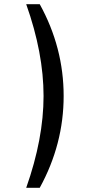

<svg xmlns="http://www.w3.org/2000/svg" viewBox="-20 -756 424 908"><path d="M281 -302Q281 -74 168 132H104Q186 -100 186 -302Q186 -505 104 -736H168Q281 -531 281 -302Z"/></svg>

Font: Mingzat
Style: Regular
Weight: 400
Designer: Jason Glavy (Lepcha), Lorna Priest (Lepcha additions), Walt Agee (Sophia), Victor Gaultney (Sophia)
Foundry: SIL International
Version: Version 0.100